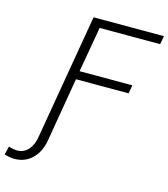

<svg xmlns="http://www.w3.org/2000/svg" viewBox="-255 -814 989 1130"><g transform="rotate(15 239.5 -248.5)"><path d="M488.8 -332H168L104.5 43.5Q93.3 126 47.4 171.1Q1.5 216.3 -66.4 214.4Q-92.3 213.4 -122.6 204.1L-110.4 153.3Q-85 161.6 -62.5 162.6Q-18.1 163.6 9.8 131.6Q37.6 99.6 44.9 43.9L173.8 -710.9H602.5L593.3 -659.7H224.6L176.3 -383.3H498Z"/></g></svg>

Font: Roboto Light
Style: Italic
Weight: 300
Italic angle: -12°
Designer: Google
Version: Version 2.134; 2016; ttfautohint (v1.6)